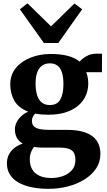

<svg xmlns="http://www.w3.org/2000/svg" viewBox="-20 -894 660 1179"><path d="M278.5 265.5Q220 265.5 172.8 255.5Q125.5 245.5 92 226Q58.5 206.5 40.5 177.2Q22.5 148 22.5 109Q22.5 78 35.2 54Q48 30 70 13.2Q92 -3.5 119.5 -12Q94.5 -26.5 83 -48.8Q71.5 -71 71.5 -99Q71.5 -121 81.5 -142Q91.5 -163 110 -180.2Q128.5 -197.5 153 -208.5Q94 -231 68.5 -275Q43 -319 43 -376Q43 -434.5 77.2 -476.2Q111.5 -518 168 -540.2Q224.5 -562.5 291 -562.5Q353 -562.5 397 -550.8Q441 -539 469.5 -515.5Q481 -531.5 509.5 -548Q538 -564.5 573 -564.5H606.5L606 -450.5H509Q513 -442.5 515.8 -431.8Q518.5 -421 520.2 -409.5Q522 -398 522 -386Q522.5 -326.5 493 -282.2Q463.5 -238 408.8 -213.8Q354 -189.5 277 -189.5Q255 -189.5 234.2 -191.2Q213.5 -193 196.5 -196.5Q186.5 -186.5 181.2 -176Q176 -165.5 176 -151.5Q176 -121.5 201 -109Q226 -96.5 286.5 -96.5H392.5Q459.5 -96.5 505 -80Q550.5 -63.5 573.5 -30.8Q596.5 2 596.5 51Q596.5 101 570.2 140.5Q544 180 498.8 208Q453.5 236 396.8 250.8Q340 265.5 278.5 265.5ZM295.5 199Q333 199 366.8 187Q400.5 175 421.8 150.5Q443 126 443 88.5Q443 61.5 434 45Q425 28.5 403.8 20.5Q382.5 12.5 346 12.5H238Q224.5 12.5 212 11.2Q199.5 10 188.5 8Q178 21.5 170.5 40.5Q163 59.5 163 85.5Q163 121 177.8 146.2Q192.5 171.5 222 185.2Q251.5 199 295.5 199ZM286 -249Q331.5 -249 350.5 -283Q369.5 -317 369.5 -377.5Q369.5 -420.5 360.5 -448.8Q351.5 -477 333 -491Q314.5 -505 286.5 -505Q258 -505 238.5 -491.2Q219 -477.5 208.8 -450Q198.5 -422.5 198.5 -381Q198.5 -340.5 207.5 -310.8Q216.5 -281 235.8 -265Q255 -249 286 -249ZM249.5 -630 102 -837 149 -873.5 293.5 -732 437 -872.5 484.5 -837 338 -630Z"/></svg>

Font: Merriweather 36pt ExtraBold
Style: Regular
Weight: 800
Designer: Eben Sorkin
Foundry: Eben Sorkin
Version: Version 2.100